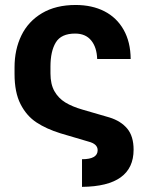

<svg xmlns="http://www.w3.org/2000/svg" viewBox="-20 -557 592 767"><path d="M370.1 43Q370.1 18.1 334 8.8L221.7 -24.4Q165 -42 125.5 -68.1Q85.9 -94.2 62 -141.1Q38.1 -188 38.1 -261.7V-288.1Q38.1 -358.9 65.4 -415.3Q92.8 -471.7 147.9 -504.4Q203.1 -537.1 282.2 -537.1Q347.7 -537.1 397 -512Q446.3 -486.8 473.9 -438Q501.5 -389.2 502 -321.3H368.2Q366.7 -368.2 344.2 -395.5Q321.8 -422.9 280.3 -422.9Q224.6 -422.9 203.1 -387.7Q181.6 -352.5 181.6 -291V-263.7Q181.6 -220.7 197.5 -192.6Q213.4 -164.6 241 -147.7Q268.6 -130.9 309.6 -119.1L417 -87.9Q462.9 -73.7 488.3 -43.2Q513.7 -12.7 513.7 41Q513.7 187.5 307.6 189.5V79.1Q370.1 79.1 370.1 43Z"/></svg>

Font: Pretendard
Style: Bold
Weight: 700
Designer: Base glyphs from Inter by Rasmus Andersson; Hangeul glyphs from Noto Sans CJK(Source Han Sans) by Jang Soo-young and Kan
Foundry: Kil Hyung-jin
Version: Version 1.309